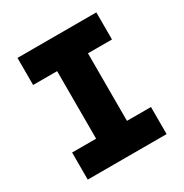

<svg xmlns="http://www.w3.org/2000/svg" viewBox="-165 -840 929 970"><g transform="rotate(-30 300.0 -355.0)"><path d="M70 0V-158H210V-552H70V-710H530V-552H390V-158H530V0Z"/></g></svg>

Font: Geist Mono Black
Style: Regular
Weight: 900
Monospace: yes
Designer: Basement.studio, Andrés Briganti, Mateo Zaragoza
Foundry: Basement.studio, Vercel, Andrés Briganti, Guido Ferreyra, Mateo Zaragoza
Version: Version 1.500; ttfautohint (v1.8.4.7-5d5b)